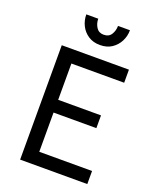

<svg xmlns="http://www.w3.org/2000/svg" viewBox="-165 -1009 894 1104"><g transform="rotate(20 282.0 -457.5)"><path d="M96 0V-700H507V-620H184V-398H446V-320H184V-80H507V0ZM301 -776Q259 -776 229 -796Q199 -816 183.5 -847.5Q168 -879 168 -915H241Q241 -886 256 -862.5Q271 -839 301 -839Q333 -839 347.5 -862.5Q362 -886 362 -915H435Q435 -879 419 -847.5Q403 -816 373.5 -796Q344 -776 301 -776Z"/></g></svg>

Font: Inclusive Sans
Style: Regular
Weight: 400
Designer: Olivia King
Foundry: Olivia King
Version: Version 2.004